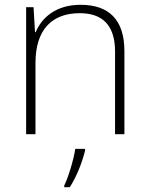

<svg xmlns="http://www.w3.org/2000/svg" viewBox="-20 -560 622 801"><path d="M316 -540C213 -540 154 -486 129 -426H126L120 -530H89V0H128V-297C128 -437 197 -505 313 -505C407 -505 460 -455 460 -345V0H499V-347C499 -479 433 -540 316 -540ZM335 68V61H294C288 104 264 183 248 214V221H271C301 175 323 116 335 68Z"/></svg>

Font: Noto Sans Tamil ExtraLight
Style: Regular
Weight: 200
Designer: Jelle Bosma - Monotype Design Team
Foundry: Monotype Imaging Inc.
Version: Version 2.004